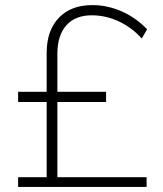

<svg xmlns="http://www.w3.org/2000/svg" viewBox="-20 -733 640 753"><path d="M205 -38H555V0H51V-38H163V-333H51V-373H163V-525Q163 -613 210.5 -663Q258 -713 342 -713Q401 -713 457 -688.5Q513 -664 557 -618L536 -582Q496 -626 445 -649.5Q394 -673 340 -673Q275 -673 240 -633.5Q205 -594 205 -521V-373H396V-333H205Z"/></svg>

Font: wassup Sans
Style: Light
Weight: 200
Version: Version 2.001